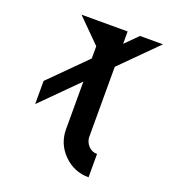

<svg xmlns="http://www.w3.org/2000/svg" viewBox="-124 -759 756 851"><g transform="rotate(20 253.5 -333.5)"><path d="M499.2 -666.7Q366.7 -533.3 332.5 -500V-166.7Q334.2 -144.2 350.4 -127.1Q366.7 -110 390.8 -110V0Q321.7 0 272.9 -48.8Q224.2 -97.5 224.2 -166.7V-390.8Q189.2 -356.7 57.5 -224.2V-333.3L224.2 -500V-557.5L115 -666.7H332.5V-608.3L390.8 -666.7Z"/></g></svg>

Font: 0xA000
Style: Bold
Weight: 700
Version: Version 0.1